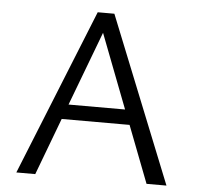

<svg xmlns="http://www.w3.org/2000/svg" viewBox="-49 -708 779 758"><g transform="rotate(5 340.5 -329.0)"><path d="M559 0 472 -226H203L118 0H43L308 -658H374L638 0ZM225 -285H449L336 -579Z"/></g></svg>

Font: EauTestSC
Style: Regular
Weight: 400
Designer: Christian Thalmann (Catharsis Fonts)
Version: Version 0.001;PS 000.001;hotconv 1.0.88;makeotf.lib2.5.64775